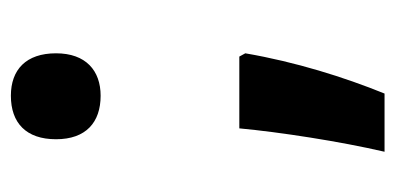

<svg xmlns="http://www.w3.org/2000/svg" viewBox="-207 -389 727 353"><g transform="rotate(-90 156.5 -212.5)"><path d="M157 -391C203 -391 235 -418 235 -473C235 -528 205 -556 157 -556C107 -556 77 -528 77 -473C77 -418 108 -391 157 -391ZM229 -136H97C90 -61 73 49 54 131H161C191 57 219 -32 235 -125Z"/></g></svg>

Font: Noto Sans Devanagari Condensed
Style: Bold
Weight: 700
Width: 3
Designer: Jelle Bosma - Monotype Design Team
Foundry: Monotype Imaging Inc.
Version: Version 2.004